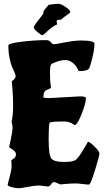

<svg xmlns="http://www.w3.org/2000/svg" viewBox="-20 -980 548 1010"><path d="M278 -868 280 -853Q280 -850 271 -847Q262 -844 239 -824.5Q216 -805 211.5 -800Q207 -795 202 -795Q197 -795 177.5 -811Q158 -827 158 -835.5Q158 -844 183 -875.5Q208 -907 208 -909Q209 -921 209 -922Q233 -952 234.5 -953.5Q236 -955 256.5 -957.5Q277 -960 289 -960Q301 -960 325.5 -943Q350 -926 350 -917Q350 -914 342 -908Q311 -887 302 -877Q302 -876 290 -876Q278 -876 278 -868ZM238 -464 401 -473Q432 -473 432 -464Q432 -437 409 -379.5Q386 -322 373 -322L356 -332Q339 -341 320 -341Q248 -341 242 -335Q236 -329 236 -244.5Q236 -160 252 -144Q268 -128 318 -128Q368 -128 381.5 -141.5Q395 -155 409.5 -178Q424 -201 433 -217.5Q442 -234 443 -234Q452 -234 477.5 -209Q503 -184 503 -172.5Q503 -161 481.5 -90.5Q460 -20 451 -11Q450 -9 443 -9L386 -15Q350 -15 326 -12.5Q302 -10 298.5 -10Q295 -10 282.5 -16Q270 -22 264.5 -22Q259 -22 255.5 -19Q252 -16 249 -11Q242 1 231 1L189 -4Q160 -4 126.5 3Q93 10 78 10Q63 10 41.5 4.5Q20 -1 20 -8Q20 -10 25 -28Q41 -84 41 -106.5Q41 -129 39 -136Q39 -137 51.5 -145.5Q64 -154 64 -168Q64 -182 46 -193.5Q28 -205 28 -206L37 -248Q46 -290 46 -305Q46 -320 43.5 -328Q41 -336 41 -337V-339Q49 -377 49 -423.5Q49 -470 45.5 -510.5Q42 -551 42 -552Q42 -553 52 -561Q62 -569 62 -579.5Q62 -590 52 -609Q24 -666 24 -741Q24 -752 93 -760.5Q162 -769 225 -769Q238 -769 247 -758Q256 -747 262.5 -747Q269 -747 321.5 -757Q374 -767 404 -767Q477 -767 477 -750Q477 -721 465 -672.5Q453 -624 447 -618Q437 -606 397 -606Q393 -606 386.5 -620.5Q380 -635 362.5 -649.5Q345 -664 324 -664Q303 -664 279 -655.5Q255 -647 249 -641Q243 -635 243 -590.5Q243 -546 248 -524V-521Q248 -514 228 -508Q208 -502 208 -469Q208 -464 238 -464Z"/></svg>

Font: Piedra
Style: Regular
Weight: 400
Designer: Angel Koziupa & Ale Paul
Foundry: Angel Koziupa and Alejandro Paul
Version: Version 1.000